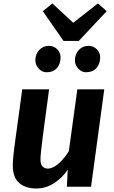

<svg xmlns="http://www.w3.org/2000/svg" viewBox="-20 -1068 653 1098"><path d="M188 10Q126.5 10 89.8 -21.5Q53.2 -53 53.2 -121.8Q53.2 -145.3 57.3 -184.7Q61.3 -224 69.1 -278.2Q75.1 -322.4 81.6 -369.5Q88 -416.7 94.6 -464.2Q101.1 -511.7 107.2 -557H260.7Q257.8 -535.3 254.2 -508Q250.5 -480.7 246.5 -450.6Q242.4 -420.5 238.3 -389.8Q234.2 -359.2 230.4 -330.1Q226.6 -301.1 223.4 -276.5Q217.5 -230.6 214.5 -200.5Q211.5 -170.3 211.5 -155.9Q211.5 -129.5 222.8 -116.7Q234.2 -103.8 253.7 -103.8Q272.7 -103.8 294 -117.1Q315.3 -130.4 336 -152.9Q356.8 -175.5 373.7 -203.5L422.2 -557H576.2L500.7 0H362.5L367.5 -97.7Q336.8 -51.8 289.7 -20.9Q242.6 10 188 10ZM245.2 -654.8Q220.5 -654.8 201.3 -676Q182.2 -697.3 182.2 -722.2Q182.2 -758.4 204.3 -782Q226.4 -805.7 259.5 -805.7Q288.4 -805.7 307.4 -786.1Q326.4 -766.4 326.4 -740.3Q326.4 -703 305.8 -678.9Q285.2 -654.8 245.2 -654.8ZM470.9 -654.8Q446.6 -654.8 427.6 -675.7Q408.6 -696.6 408.6 -722.2Q408.6 -758 430.4 -781.9Q452.2 -805.7 485.9 -805.7Q514.5 -805.7 533.7 -786.1Q552.9 -766.4 552.9 -740.3Q552.9 -703.7 531.7 -679.2Q510.6 -654.8 470.9 -654.8ZM430.7 -834H343.2L225.1 -1003.8L279.3 -1048.5L398.8 -937.8L540.1 -1048.5L590 -1004.1Z"/></svg>

Font: Merriweather Sans Variable Regular
Style: Italic
Weight: 300
Italic angle: -8°
Designer: Eben Sorkin
Foundry: Eben Sorkin
Version: Version 2.001